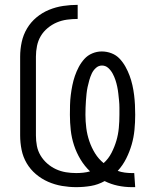

<svg xmlns="http://www.w3.org/2000/svg" viewBox="-20 -763 640 791"><path d="M523 8Q494 8 465.5 2Q437 -4 411 -17Q384 -2 354.5 3Q325 8 294 8Q265 8 235.5 3Q206 -2 178.5 -14Q151 -26 128 -45.5Q105 -65 90 -90.5Q75 -116 69 -145.5Q63 -175 63 -205V-530Q63 -560 69.5 -590Q76 -620 91.5 -646Q107 -672 130.5 -691.5Q154 -711 182 -722.5Q210 -734 240 -738.5Q270 -743 300 -743V-685Q278 -685 256 -682Q234 -679 214 -670.5Q194 -662 176.5 -647.5Q159 -633 148 -614.5Q137 -596 132.5 -574Q128 -552 128 -530V-205Q128 -183 132 -162Q136 -141 147 -122.5Q158 -104 174.5 -89.5Q191 -75 210.5 -66Q230 -57 251 -53.5Q272 -50 294 -50Q308 -50 322.5 -51.5Q337 -53 351 -57Q328 -79 311.5 -106.5Q295 -134 285 -164.5Q275 -195 271.5 -226.5Q268 -258 268 -290Q268 -310 268.5 -330.5Q269 -351 271.5 -371Q274 -391 278 -411Q282 -431 288.5 -450Q295 -469 304.5 -487Q314 -505 327.5 -520Q341 -535 360 -543Q379 -551 399 -551Q420 -551 439.5 -543.5Q459 -536 473 -521Q487 -506 497 -488Q507 -470 514 -451Q521 -432 525.5 -412Q530 -392 532.5 -371.5Q535 -351 536 -331Q537 -311 537 -290Q537 -259 534 -228Q531 -197 522.5 -167.5Q514 -138 500 -110Q486 -82 465 -59Q479 -54 494 -52Q509 -50 523 -50Q526 -50 528.5 -50Q531 -50 533 -50L537 8Q533 8 529.5 8Q526 8 523 8ZM407 -91Q427 -109 439.5 -133.5Q452 -158 459.5 -183.5Q467 -209 469.5 -236Q472 -263 472 -290Q472 -305 472 -319.5Q472 -334 470.5 -348.5Q469 -363 467.5 -377Q466 -391 463 -405.5Q460 -420 455.5 -433.5Q451 -447 444 -460Q437 -473 426 -483Q415 -493 400 -493Q386 -493 375 -483Q364 -473 358 -460Q352 -447 348 -433Q344 -419 341 -405Q338 -391 336.5 -376.5Q335 -362 334 -347.5Q333 -333 332.5 -319Q332 -305 332 -290Q332 -263 335.5 -235.5Q339 -208 348 -181.5Q357 -155 371.5 -131.5Q386 -108 407 -91Z"/></svg>

Font: Iosevka SS04 Light Extended
Style: Regular
Weight: 300
Width: 7
Monospace: yes
Designer: Belleve Invis
Foundry: Belleve Invis
Version: Version 19.0.0; ttfautohint (v1.8.4)